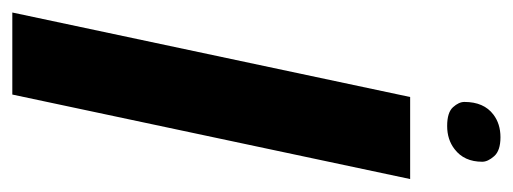

<svg xmlns="http://www.w3.org/2000/svg" viewBox="-286 -538 813 304"><g transform="rotate(90 120.0 -386.5)"><path d="M149.9 -761.7Q164.6 -772.9 185.8 -772.9Q207 -772.9 215.8 -762.9Q224.6 -752.9 224.6 -744.1Q224.6 -715.3 204.6 -700.2Q189.5 -688.5 168 -688.5Q146.5 -688.5 138.2 -697.8Q129.9 -707 129.9 -715.8Q129.9 -746.6 149.9 -761.7ZM-11.7 0 122.1 -629.9H252L118.2 0Z"/></g></svg>

Font: Open Sans Hebrew Condensed
Style: Bold Italic
Weight: 700
Width: 3
Italic angle: -12°
Foundry: Ascender Corporation, Yanek Iontef
Version: Version 2.001;PS 002.001;hotconv 1.0.70;makeotf.lib2.5.58329